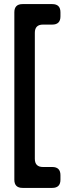

<svg xmlns="http://www.w3.org/2000/svg" viewBox="-20 -818 325 937"><path d="M90 99H235Q275 99 275 59V37Q275 -3 235 -3H190Q150 -3 150 -43V-658Q150 -698 190 -698H235Q275 -698 275 -738V-758Q275 -798 235 -798H90Q50 -798 50 -758V59Q50 99 90 99Z"/></svg>

Font: WDXL Lubrifont TC
Style: Regular
Weight: 400
Designer: [WDXL Lubrifont] Copyright 2020-2022 (c) NightFurySL2001, Skr-ZERO; [ZCOOL QingKe HuangYou] Copyright 2018-2022 (c) The 
Version: Version 2.001;hotconv 1.1.1;makeotfexe 2.6.0